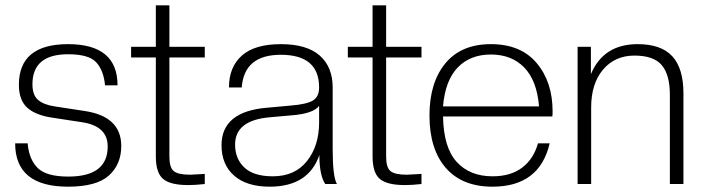

<svg xmlns="http://www.w3.org/2000/svg" viewBox="-20 -692 2647 722"><path d="M236 10Q37 10 37 -153H84Q89 -93 121.5 -60.5Q154 -28 237 -28Q385 -28 385 -141Q385 -217 291 -232L180 -249Q115 -258 83 -286.5Q51 -315 51 -373Q51 -526 236 -526Q422 -526 422 -371H375Q370 -426 342.5 -457Q315 -488 236 -488Q102 -488 102 -375Q102 -334 123.5 -316Q145 -298 185 -292L296 -275Q436 -255 436 -143Q436 -74 389.5 -32Q343 10 236 10Z M688 4Q621 4 593.5 -19Q566 -42 566 -104V-476H473V-516H566V-672H617V-516H750V-476H617V-103Q617 -62 633.5 -48.5Q650 -35 695 -35L750 -38V0Q714 4 688 4Z M994 10Q908 10 860.5 -31.5Q813 -73 813 -146Q813 -273 985 -287L1073 -295Q1135 -300 1157.5 -314.5Q1180 -329 1180 -363Q1180 -486 1036 -486Q898 -486 889 -363H841Q841 -440 889.5 -483Q938 -526 1036 -526Q1134 -526 1182.5 -483Q1231 -440 1231 -363V-132Q1231 -27 1247 0H1203Q1181 -33 1181 -109Q1140 10 994 10ZM1006 -29Q1089 -29 1134.5 -86.5Q1180 -144 1180 -232V-294Q1158 -264 1073 -258L995 -251Q864 -240 864 -148Q864 -95 899 -62Q934 -29 1006 -29Z M1503 4Q1436 4 1408.5 -19Q1381 -42 1381 -104V-476H1288V-516H1381V-672H1432V-516H1565V-476H1432V-103Q1432 -62 1448.5 -48.5Q1465 -35 1510 -35L1565 -38V0Q1529 4 1503 4Z M1832 10Q1718 10 1656.5 -60.5Q1595 -131 1595 -258Q1595 -381 1654.5 -453.5Q1714 -526 1826 -526Q1938 -526 1998 -455Q2058 -384 2058 -273Q2058 -261 2057 -254H1646Q1648 -137 1697.5 -83Q1747 -29 1832 -29Q1901 -29 1944 -62Q1987 -95 2003 -153H2047Q2009 10 1832 10ZM1646 -292H2007Q1999 -389 1951.5 -438Q1904 -487 1826 -487Q1748 -487 1701 -438Q1654 -389 1646 -292Z M2550 0H2499V-335Q2499 -411 2468.5 -447Q2438 -483 2366 -483Q2292 -483 2247.5 -430Q2203 -377 2203 -288V0H2152V-516H2202V-413Q2249 -526 2378 -526Q2466 -526 2508 -480.5Q2550 -435 2550 -341Z"/></svg>

Font: Creato Display Light
Style: Regular
Weight: 300
Version: Version 1.000